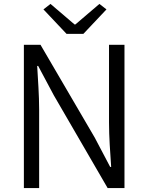

<svg xmlns="http://www.w3.org/2000/svg" viewBox="-20 -961 758 981"><path d="M102 0H180V-401C180 -477 174 -551 170 -624H175L255 -474L530 0H616V-732H537V-336C537 -261 543 -181 548 -108H543L464 -258L187 -732H102ZM320 -788H406L524 -913L488 -941L365 -836H361L238 -941L202 -913Z"/></svg>

Font: Noto Sans CJK JP DemiLight
Style: Regular
Weight: 350
Designer: Ryoko NISHIZUKA (kana & ideographs); Paul D. Hunt (Latin, Greek & Cyrillic); Wenlong ZHANG (bopomofo); Sandoll Communica
Foundry: Adobe Systems Incorporated
Version: Version 1.004;PS 1.004;hotconv 1.0.82;makeotf.lib2.5.63406